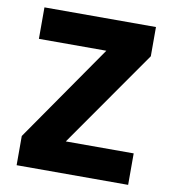

<svg xmlns="http://www.w3.org/2000/svg" viewBox="-80 -772 755 841"><g transform="rotate(10 298.0 -351.0)"><path d="M546 -572 244 -140H546V0H50V-130L350 -562H50V-702H546Z"/></g></svg>

Font: Poppins
Style: Bold
Weight: 700
Designer: Ninad Kale (Devanagari), Jonny Pinhorn (Latin)
Version: Version 5.002